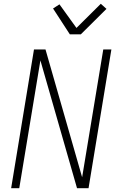

<svg xmlns="http://www.w3.org/2000/svg" viewBox="-20 -997 640 1017"><path d="M39 0 160 -735H221L415 -58L527 -735H570L449 0H388L194 -677L82 0ZM350 -815 261 -952 295 -974 385 -849 514 -977 544 -950 408 -815Z"/></svg>

Font: Iosevka Aile XLt Obl
Style: Regular
Weight: 200
Italic angle: -9°
Designer: Belleve Invis
Foundry: Belleve Invis
Version: Version 31.1.0; ttfautohint (v1.8.4)